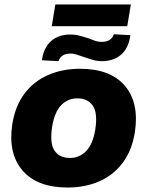

<svg xmlns="http://www.w3.org/2000/svg" viewBox="-20 -826 657 857"><path d="M282 11Q146 11 80.5 -65Q15 -141 35 -272Q48 -354 90 -409Q132 -464 195.5 -491.5Q259 -519 337 -519Q473 -519 537.5 -443Q602 -367 582 -236Q569 -154 527.5 -99Q486 -44 423 -16.5Q360 11 282 11ZM292 -121Q334 -121 364 -151Q394 -181 405 -246Q417 -322 394 -354.5Q371 -387 326 -387Q283 -387 253.5 -357Q224 -327 213 -262Q201 -186 223.5 -153.5Q246 -121 292 -121ZM211 -709 227 -806H564L548 -709ZM241 -553 167 -557Q175 -614 208.5 -643Q242 -672 294 -672Q317 -672 338 -666Q359 -660 379 -654Q394 -647 407.5 -643Q421 -639 433 -639Q477 -639 488 -673L562 -669Q554 -611 520.5 -582Q487 -553 435 -553Q413 -553 391.5 -559.5Q370 -566 350 -573Q335 -578 321.5 -582.5Q308 -587 296 -587Q252 -587 241 -553Z"/></svg>

Font: Mulish Black
Style: Italic
Weight: 900
Italic angle: -9°
Designer: Vernon Adams
Foundry: Vernon Adams
Version: Version 3.603; ttfautohint (v1.8.3)